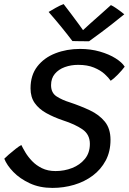

<svg xmlns="http://www.w3.org/2000/svg" viewBox="-20 -914 630 940"><path d="M237 6Q174.5 6 126 -16.5Q77.5 -39 45.5 -72Q13.5 -105 1 -137Q6 -142.5 22 -156.5Q38 -170.5 55.8 -184.5Q73.5 -198.5 84.5 -204Q91.5 -189.5 104.2 -168Q117 -146.5 137 -125.5Q157 -104.5 185.5 -90.5Q214 -76.5 252 -76.5Q295 -76.5 333.2 -91.5Q371.5 -106.5 395.8 -136.2Q420 -166 420 -209.5Q420 -255.5 384 -280.5Q348 -305.5 287.5 -325Q242 -340.5 206.2 -360.5Q170.5 -380.5 150 -409.5Q129.5 -438.5 129.5 -481.5Q129.5 -546 162.8 -588.8Q196 -631.5 251.2 -653Q306.5 -674.5 372 -674.5Q424 -674.5 469 -661.5Q514 -648.5 545.8 -628.5Q577.5 -608.5 590.5 -587.5Q577.5 -570 557 -549Q536.5 -528 522 -518.5Q512 -533.5 492 -551.8Q472 -570 440 -583.2Q408 -596.5 362.5 -596.5Q327.5 -596.5 297.2 -585.5Q267 -574.5 248.5 -552.5Q230 -530.5 230 -497Q230 -459 257.8 -441.5Q285.5 -424 320 -413.5Q374 -395.5 419.8 -374Q465.5 -352.5 493.2 -318.5Q521 -284.5 521 -229.5Q521 -172 497.5 -128Q474 -84 433.8 -54Q393.5 -24 342.5 -9Q291.5 6 237 6ZM523 -889Q534 -884 547.8 -874.5Q561.5 -865 573.2 -856.2Q585 -847.5 588.5 -844Q519.5 -788 476.8 -756.5Q434 -725 416 -712Q403 -712 376.5 -712.2Q350 -712.5 334.5 -713Q308 -748 278.8 -783.8Q249.5 -819.5 218 -855.5Q230.5 -863 252.5 -875.5Q274.5 -888 291.5 -894Q308.5 -872.5 328 -846.2Q347.5 -820 363.8 -798Q380 -776 386.5 -766.5Q400 -779.5 424.2 -801Q448.5 -822.5 475.2 -846.2Q502 -870 523 -889Z"/></svg>

Font: Grandstander
Style: Italic
Weight: 400
Italic angle: -15°
Designer: Tyler Finck
Foundry: Etcetera Type Co
Version: Version 1.200; ttfautohint (v1.8.3)